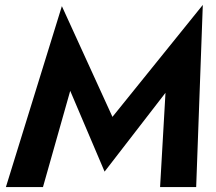

<svg xmlns="http://www.w3.org/2000/svg" viewBox="-20 -762 880 782"><path d="M266 -392 406 -63 654 -384 632 0H779L806 -742L438 -286L232 -737L4 0H155Z"/></svg>

Font: Jost SemiBold
Style: Italic
Weight: 600
Italic angle: -5°
Version: Version 3.710